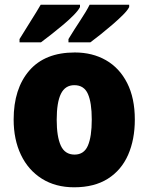

<svg xmlns="http://www.w3.org/2000/svg" viewBox="-20 -786 633 816"><path d="M553 -278Q553 -193 524.5 -128Q496 -63 438.5 -26.5Q381 10 295 10Q216 10 158 -26.5Q100 -63 69 -128Q38 -193 38 -278Q38 -409 104.5 -486Q171 -563 298 -563Q373 -563 430.5 -530Q488 -497 520.5 -433Q553 -369 553 -278ZM221 -277Q221 -205 238.5 -167Q256 -129 297 -129Q337 -129 353.5 -167Q370 -205 370 -278Q370 -350 353.5 -387Q337 -424 296 -424Q257 -424 239 -387.5Q221 -351 221 -277ZM529 -756Q522 -742 502.5 -722.5Q483 -703 458 -681.5Q433 -660 408 -640Q383 -620 364 -606H271V-620Q294 -658 320.5 -698Q347 -738 361 -766H529ZM320 -756Q313 -742 294 -722.5Q275 -703 249.5 -681.5Q224 -660 199 -640.5Q174 -621 154 -606H63V-620Q86 -658 111.5 -698Q137 -738 153 -766H320Z"/></svg>

Font: Noto Sans Gurmukhi SemiCondensed Black
Style: Regular
Weight: 900
Width: 4
Designer: Jelle Bosma - Monotype Design Team
Foundry: Monotype Imaging Inc.
Version: Version 2.004; ttfautohint (v1.8.4.7-5d5b)